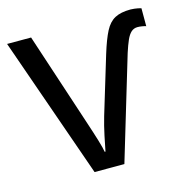

<svg xmlns="http://www.w3.org/2000/svg" viewBox="-86 -622 681 703"><g transform="rotate(-15 254.5 -270.5)"><path d="M469 -541Q477 -541 483.5 -540Q490 -539 496.5 -538Q503 -537 509 -535V-467Q503 -469 494 -470.5Q485 -472 477 -472Q463 -472 453 -463Q443 -454 435 -436Q427 -418 418 -390L301 0H188L0 -536H91L208 -181Q222 -139 231.5 -107.5Q241 -76 243 -62H246Q250 -83 257.5 -119Q265 -155 275 -189L341 -407Q357 -459 372 -488Q387 -517 409.5 -529Q432 -541 469 -541Z"/></g></svg>

Font: Noto Sans Display
Style: Regular
Weight: 400
Designer: Monotype Design Team
Foundry: Monotype Imaging Inc.
Version: Version 2.003